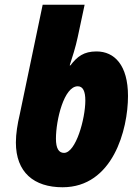

<svg xmlns="http://www.w3.org/2000/svg" viewBox="-20 -780 588 810"><path d="M244 10C456 10 520 -233 520 -375C520 -505 463 -563 387 -563C334 -563 306 -542 277 -504H274C285 -538 299 -581 308 -624L337 -760H160L63 -296C54 -258 47 -216 47 -179C47 -53 123 10 244 10ZM250 -135C228 -135 216 -154 216 -195C216 -274 250 -416 308 -416C330 -416 340 -395 340 -356C340 -279 300 -135 250 -135Z"/></svg>

Font: Noto Sans UI SemiCondensed Black
Style: Italic
Weight: 900
Width: 4
Italic angle: -372°
Designer: Monotype Design Team
Foundry: Monotype Imaging Inc.
Version: Version 1.901